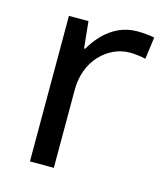

<svg xmlns="http://www.w3.org/2000/svg" viewBox="-88 -615 589 683"><g transform="rotate(15 206.5 -273.0)"><path d="M335 -546Q350 -546 367.5 -544.5Q385 -543 398 -540L387 -459Q374 -462 358.5 -464Q343 -466 329 -466Q298 -466 270 -453Q242 -440 220 -416.5Q198 -393 185.5 -360Q173 -327 173 -286V0H85V-536H157L167 -438H171Q188 -468 212 -492.5Q236 -517 267 -531.5Q298 -546 335 -546Z"/></g></svg>

Font: ukannada05
Style: Book
Weight: 400
Designer: Jelle Bosma - Monotype Design Team
Foundry: Monotype Imaging Inc.
Version: Version 2.003